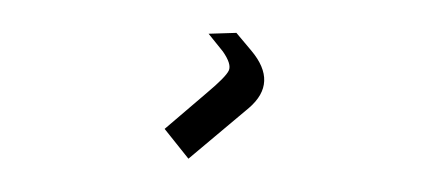

<svg xmlns="http://www.w3.org/2000/svg" viewBox="-29 -52 665 292"><g transform="rotate(5 303.5 94.5)"><path d="M351 108 266 193 226 151 285 91Q312 64 315.5 54Q319 44 304 26L280 1L322 -4L347 21Q392 66 351 108Z"/></g></svg>

Font: Sinkin Sans 300 Light
Style: Regular
Weight: 300
Designer: Keith Bates
Foundry: K-Type
Version: Sinkin Sans (version 1.0)  by Keith Bates   •   © 2014   www